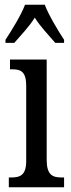

<svg xmlns="http://www.w3.org/2000/svg" viewBox="-20 -786 300 806"><path d="M3 -619V-606H40C68 -639 102 -673 126 -712C150 -673 184 -639 212 -606H249V-619C224 -657 185 -721 168 -766H85C68 -721 28 -657 3 -619ZM17 0H249V-41H239C200 -41 176 -52 176 -115V-536H22V-495H32C69 -495 90 -484 90 -425V-110C90 -51 65 -41 27 -41H17Z"/></svg>

Font: Noto Serif Armenian ExtraCondensed
Style: Regular
Weight: 400
Width: 2
Designer: Monotype Design Team
Foundry: Monotype Imaging Inc.
Version: Version 2.008